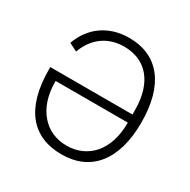

<svg xmlns="http://www.w3.org/2000/svg" viewBox="-161 -863 1019 1028"><g transform="rotate(30 348.5 -349.0)"><path d="M63 -363H571V-389C571 -561 487 -656 352 -656C252 -656 176 -601 141 -504L91 -529C130 -640 224 -710 352 -710C533 -710 634 -581 634 -349C634 -117 529 12 348 12C167 12 63 -108 63 -349ZM348 -42C413 -42 469 -67 509 -113C548 -159 571 -225 571 -309V-313H125V-309C125 -225 148 -159 188 -113C227 -67 283 -42 348 -42Z"/></g></svg>

Font: Plexus Sans Light
Style: Regular
Weight: 300
Version: Version 2.001;PS 002.001;hotconv 1.0.70;makeotf.lib2.5.58329